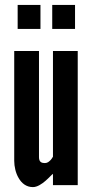

<svg xmlns="http://www.w3.org/2000/svg" viewBox="-20 -755 377 783"><path d="M52 -735H145V-637H52ZM193 -735H286V-637H193ZM196 -547H297V0H196V-46C194 -45 190 -41 185 -36C173 -24 159 -10 141 0C132 5 123 8 114 8C87 8 68 -8 56 -29C44 -49 38 -76 38 -99V-547H139V-114C139 -93 151 -90 163 -90C174 -90 180 -96 187 -103C190 -106 193 -111 196 -116Z"/></svg>

Font: League Gothic
Style: Regular
Weight: 400
Designer: The League of Moveable Type
Version: Version 1.560;PS 001.560;hotconv 1.0.56;makeotf.lib2.0.21325